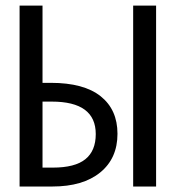

<svg xmlns="http://www.w3.org/2000/svg" viewBox="-20 -679 640 699"><path d="M407.7 -191.9Q407.7 -102.5 345 -51.3Q282.2 0 170.9 0H51.3V-658.7H134.8V-377.4H165Q285.2 -377.4 346.4 -328.6Q407.7 -279.8 407.7 -191.9ZM328.6 -190.9Q328.6 -309.1 168.5 -309.1H134.8V-68.8H172.4Q252.9 -68.8 290.8 -99.4Q328.6 -129.9 328.6 -190.9ZM464.8 0V-658.7H548.3V0Z"/></svg>

Font: Cousine
Style: Regular
Weight: 400
Monospace: yes
Designer: Steve Matteson
Foundry: Ascender Corporation
Version: Version 1.20